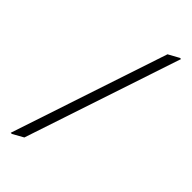

<svg xmlns="http://www.w3.org/2000/svg" viewBox="-262 -734 918 918"><g transform="rotate(45 196.5 -275.5)"><path d="M33.2 137.2 297.9 -658.2 352.1 -688H359.9L95.2 106.9L41 137.2Z"/></g></svg>

Font: Petahja
Style: Regular
Weight: 400
Designer: T. Christopher White
Version: Version 1.1